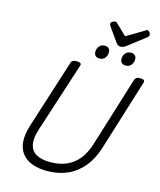

<svg xmlns="http://www.w3.org/2000/svg" viewBox="-197 -1590 1453 1746"><g transform="rotate(15 529.5 -717.5)"><path d="M415 19Q332 19 272 -4.5Q212 -28 178 -73Q144 -118 139 -184Q134 -250 161 -336L369 -988Q374 -1002 385.5 -1008.5Q397 -1015 421 -1015Q444 -1015 455 -1008Q466 -1001 461 -985L247 -324Q218 -235 231 -177.5Q244 -120 293.5 -93Q343 -66 423 -66Q511 -66 577.5 -95.5Q644 -125 690 -182.5Q736 -240 762 -324L968 -988Q973 -1002 984.5 -1008.5Q996 -1015 1019 -1015Q1067 -1015 1058 -985L849 -313Q815 -204 753.5 -130Q692 -56 607 -18.5Q522 19 415 19ZM610 -1092Q589 -1092 575 -1105Q561 -1118 561 -1144Q561 -1171 579.5 -1194.5Q598 -1218 634 -1218Q654 -1218 668 -1205.5Q682 -1193 682 -1167Q682 -1140 665 -1116Q648 -1092 610 -1092ZM856 -1092Q836 -1092 821.5 -1105Q807 -1118 807 -1144Q807 -1171 825.5 -1194.5Q844 -1218 880 -1218Q900 -1218 914.5 -1205.5Q929 -1193 929 -1167Q929 -1140 911.5 -1116Q894 -1092 856 -1092ZM968 -1454Q980 -1454 989.5 -1442Q999 -1430 999 -1419Q999 -1409 996 -1404Q993 -1399 988 -1395L825 -1269Q810 -1257 797 -1251.5Q784 -1246 768 -1246Q755 -1246 744.5 -1253Q734 -1260 725 -1273L633 -1403Q628 -1411 627 -1416Q626 -1421 626 -1425Q626 -1437 640.5 -1445.5Q655 -1454 665 -1454Q675 -1454 680 -1449.5Q685 -1445 692 -1438L786 -1348L939 -1439Q946 -1443 953 -1448.5Q960 -1454 968 -1454Z"/></g></svg>

Font: Playwrite BE VLG
Style: Regular
Weight: 400
Designer: Veronika Burian, José Scaglione
Foundry: TypeTogether
Version: Version 1.002